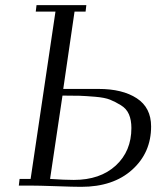

<svg xmlns="http://www.w3.org/2000/svg" viewBox="-20 -722 618 747"><path d="M53.2 0 56.2 -25.9H99.1L195.8 -676.8H119.1L122.1 -702.1H315.9L313 -676.8H270L226.1 -376H363.8Q456.5 -376 512.2 -339.6Q567.9 -303.2 567.9 -230Q567.9 -127.9 494.1 -61.5Q420.4 4.9 295.9 4.9Q266.6 4.9 197.8 2.4Q128.9 0 95.2 0ZM174.8 -25.9Q231 -22 267.1 -22Q369.6 -22 430.4 -77.9Q491.2 -133.8 491.2 -224.1Q491.2 -254.9 481.7 -277.1Q472.2 -299.3 450.2 -312.7Q428.2 -326.2 408.2 -334.2Q388.2 -342.3 350.6 -345.5Q313 -348.6 290.3 -349.4Q267.6 -350.1 223.1 -350.1Z"/></svg>

Font: Dehuti
Style: Italic
Weight: 400
Version: Version 1.2